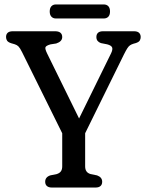

<svg xmlns="http://www.w3.org/2000/svg" viewBox="-20 -840 657 860"><path d="M346 -211.9 278.9 -202.3 78.9 -606.3Q69.4 -625.3 62.9 -631.8Q56.5 -638.4 46.2 -641.7L30 -646.4Q16.4 -650.8 11.8 -657.8Q7.1 -664.8 7.1 -674.1Q7.1 -686.6 14.6 -693.3Q22 -700 37.2 -700H227.1Q242.6 -700 250.7 -693.3Q258.7 -686.6 258.7 -674.1Q258.7 -654 231.8 -645.2L205.9 -641.2Q186.5 -635.6 183.7 -628.5Q180.9 -621.5 190.9 -600.8L357.5 -261.9L301.6 -243L477.6 -601.4Q485.8 -618.5 482.2 -627.5Q478.5 -636.5 460.2 -641.4L431.9 -647Q422.3 -650.4 417 -657Q411.7 -663.7 411.7 -674.1Q411.7 -686.6 419.2 -693.3Q426.6 -700 441.5 -700H580.4Q595.8 -700 603 -692.9Q610.2 -685.8 610.2 -674.1Q610.2 -665.6 606 -658.4Q601.7 -651.3 587.5 -646.8L578.6 -644.4Q568.6 -641.4 562.3 -637Q555.9 -632.6 550.1 -623.4Q544.2 -614.2 535.2 -596.3ZM258.7 -262.2H361.4V-95.1Q361.4 -81 367.2 -72.7Q372.9 -64.3 385.1 -60.5L414.8 -54.4Q437.7 -46.1 437.7 -25.9Q437.7 -13.5 430.2 -6.8Q422.7 0 407.9 0H212.2Q197.9 0 190.1 -6.8Q182.4 -13.5 182.4 -25.9Q182.4 -46.7 205 -54.4L234.7 -60.5Q247.2 -64.6 252.9 -72.8Q258.7 -81 258.7 -95.1ZM202.7 -788.4Q202.7 -804 210.3 -812.1Q217.8 -820.1 230.7 -820.1H444.5Q457.7 -820.1 465.3 -812.1Q472.8 -804 472.8 -788.6Q472.8 -773.3 465.3 -765.2Q457.7 -757.2 444.5 -757.2H230.7Q217.8 -757.2 210.3 -765.3Q202.7 -773.5 202.7 -788.4Z"/></svg>

Font: Fraunces 144pt S100 Black
Style: Regular
Weight: 900
Version: Version 1.000